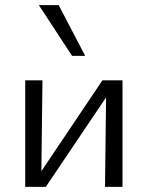

<svg xmlns="http://www.w3.org/2000/svg" viewBox="-20 -726 573 746"><path d="M388 0 393 -414H456V0ZM78 0V-414H145L140 0ZM120 0V-30L378 -414H416V-383L158 0ZM260 -509 131 -706H208L311 -509Z"/></svg>

Font: Ysabeau Office
Style: Regular
Weight: 400
Designer: Christian Thalmann (Catharsis Fonts)
Version: Version 2.001;gftools[0.9.30]; featfreeze: tnum,lnum,ss02